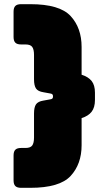

<svg xmlns="http://www.w3.org/2000/svg" viewBox="-20 -820 495 920"><path d="M143 -161V-276Q143 -306 152.5 -320Q162 -334 188 -338L221 -344Q228 -345 231 -348Q234 -351 234 -358Q234 -365 231 -368Q228 -371 221 -372L188 -378Q162 -382 152.5 -396Q143 -410 143 -440V-557Q143 -583 134.5 -595Q126 -607 102 -607H81Q62 -607 53.5 -615.5Q45 -624 45 -643V-764Q45 -783 53.5 -791.5Q62 -800 81 -800H125Q266 -800 318.5 -743Q371 -686 371 -595V-462Q403 -452 419 -432Q435 -412 435 -376V-341Q435 -305 419 -284.5Q403 -264 371 -254V-124Q371 -34 318.5 23Q266 80 125 80H81Q62 80 53.5 71.5Q45 63 45 44V-75Q45 -94 53.5 -102.5Q62 -111 81 -111H102Q126 -111 134.5 -123Q143 -135 143 -161Z"/></svg>

Font: Bungee
Style: Regular
Weight: 400
Designer: David Jonathan Ross
Foundry: David Jonathan Ross
Version: Version 1.001;PS 1.0;hotconv 1.0.72;makeotf.lib2.5.5900